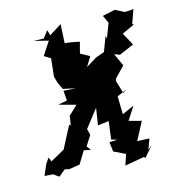

<svg xmlns="http://www.w3.org/2000/svg" viewBox="-113 -836 894 970"><g transform="rotate(-15 333.5 -350.5)"><path d="M508 -320C502 -343 494 -365 488 -387L490 -399L544 -455L514 -521L542 -511L619 -544L583 -610L648 -640L642 -646L667 -716L622 -713L575 -737L509 -723L528 -682L499 -607L496 -622L467 -545L422 -529L365 -494L395 -543L348 -569L363 -627L324 -635L287 -640L292 -738L227 -697L219 -726L191 -690L139 -691L213 -673L168 -604L201 -584L191 -490L201 -455L218 -419L283 -405L219 -409L223 -357L175 -348L264 -324L217 -279L209 -229L203 -237C183 -199 163 -162 143 -122L68 -80L59 -103L39 -74L15 -18L59 -15L87 5L122 -24L145 -19L201 -28L240 -92L276 -85L259 -107L292 -159L284 -191L356 -284L342 -195L400 -202L388 -109L417 -100L376 -98L382 -48L442 -19L423 37L526 19L530 27L578 -28L556 -10L576 -64L513 -67L562 -160L497 -177L541 -245L478 -217L476 -315L465 -306L526 -333Z"/></g></svg>

Font: Asimov Aggro
Style: CondIt
Weight: 500
Designer: Google
Version: Version 2.000980; 2014